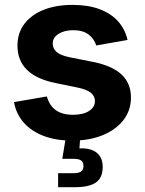

<svg xmlns="http://www.w3.org/2000/svg" viewBox="-20 -573 600 797"><path d="M279.3 10.7Q213.4 10.7 162.6 -8.2Q111.8 -27.1 79.6 -62.8Q47.5 -98.6 38 -149.2L174.5 -172.6Q185.1 -134.6 211.9 -115.6Q238.7 -96.5 283.6 -96.5Q325.4 -96.5 349.8 -112.5Q374.1 -128.5 374.1 -153Q374.1 -174.4 356.8 -188.1Q339.5 -201.7 303.5 -209.2L209.5 -228.5Q130.5 -244.8 91.5 -283.5Q52.5 -322.2 52.5 -383.5Q52.5 -435.9 81.1 -473.8Q109.7 -511.7 161.1 -532.2Q212.6 -552.7 281.5 -552.7Q346.4 -552.7 393.7 -534.8Q441.1 -516.9 470.2 -484.4Q499.3 -451.8 509.4 -407.1L379.5 -384.3Q370.9 -412.2 347.3 -430Q323.7 -447.7 283.8 -447.7Q247.7 -447.7 223.2 -432.5Q198.8 -417.3 198.8 -392.3Q198.8 -371.8 214.6 -357.6Q230.4 -343.4 269 -335.3L367.1 -315.8Q446.3 -299.8 485 -263.3Q523.6 -226.8 523.6 -168.3Q523.6 -114.7 492.3 -74.4Q461 -34.2 406 -11.7Q350.9 10.7 279.3 10.7ZM221.2 204.1V146H283.3Q306.7 146 316.6 139Q326.4 132.1 326.4 115.9Q326.4 99.6 316.6 92.9Q306.7 86.2 283.3 86.2H238.5L256.3 -21.3H312.7V0L309.8 43Q356.1 40.8 381.2 60.8Q406.3 80.8 406.3 119.5Q406.3 164.6 378.6 184.3Q350.8 204.1 289.6 204.1Z"/></svg>

Font: Adwaita Sans
Style: Regular
Weight: 400
Designer: Rasmus Andersson
Foundry: rsms
Version: Version 4.001;git-9221beed3